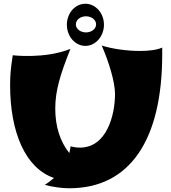

<svg xmlns="http://www.w3.org/2000/svg" viewBox="-20 -971 913 1025"><path d="M846 -681V-717C817 -704 774 -699 727 -699C655 -699 575 -711 523 -728C561 -641 594 -534 594 -469C594 -355 549 -183 407 -183C391 -183 374 -185 357 -190C355 -177 353 -165 350 -154C300 -216 275 -298 275 -391C275 -488 302 -574 356 -710C218 -655 48 -676 48 -676C38 -609 34 -575 34 -516C34 -266 115 -73 268 -21C242 2 219 16 219 16C266 28 310 34 350 34C675 34 846 -226 846 -681ZM535 -839C535 -901 490 -951 436 -951C381 -951 337 -901 337 -839C337 -777 381 -726 436 -726C490 -726 535 -777 535 -839ZM493 -841C493 -817 469 -798 439 -798C409 -798 385 -817 385 -841C385 -865 409 -884 439 -884C469 -884 493 -865 493 -841Z"/></svg>

Font: Shojumaru
Style: Regular
Weight: 400
Designer: Astigmatic (AOETI)
Foundry: Astigmatic (AOETI)
Version: Version 1.000